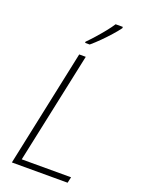

<svg xmlns="http://www.w3.org/2000/svg" viewBox="-174 -1024 812 1101"><g transform="rotate(20 232.0 -474.0)"><path d="M45 0 196 -714H236L92 -36H393L385 0ZM205 -788V-795Q225 -815 249.5 -842.5Q274 -870 296.5 -898Q319 -926 333 -948H377V-940Q361 -918 337 -891Q313 -864 285.5 -836.5Q258 -809 233 -788Z"/></g></svg>

Font: Noto Sans Disp ExtLt
Style: Italic
Weight: 200
Italic angle: -12°
Designer: Monotype Design Team
Foundry: Monotype Imaging Inc.
Version: Version 2.000;GOOG;noto-source:20170915:90ef993387c0